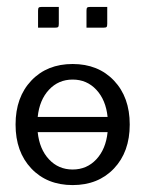

<svg xmlns="http://www.w3.org/2000/svg" viewBox="-20 -530 420 555"><path d="M230 -450V-499Q230 -506 232 -508Q234 -510 241 -510H290V-461Q290 -454 288 -452Q286 -450 279 -450ZM90 -450V-499Q90 -506 92 -508Q94 -510 101 -510H150V-461Q150 -454 148 -452Q146 -450 139 -450ZM70.5 -43Q25 -91 25 -170Q25 -249 70.5 -297Q116 -345 190 -345Q264 -345 309.5 -297Q355 -249 355 -170Q355 -91 309.5 -43Q264 5 190 5Q116 5 70.5 -43ZM89 -192H291Q286 -241 258.5 -270.5Q231 -300 190 -300Q149 -300 121.5 -270.5Q94 -241 89 -192ZM291 -148H89Q94 -99 121.5 -69.5Q149 -40 190 -40Q231 -40 258.5 -69.5Q286 -99 291 -148Z"/></svg>

Font: Glametrix
Style: Regular
Weight: 500
Designer: gluk
Foundry: gluk
Version: Version 0.40